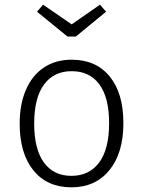

<svg xmlns="http://www.w3.org/2000/svg" viewBox="-20 -789 611 820"><path d="M507 -263Q507 -136 447.5 -62.5Q388 11 285 11Q181 11 122.5 -61.5Q64 -134 64 -261Q64 -344 91 -406Q118 -468 168 -501Q218 -534 286 -534Q390 -534 448.5 -462.5Q507 -391 507 -263ZM126 -261Q126 -152 167.5 -95Q209 -38 285 -38Q361 -38 403.5 -95Q446 -152 446 -263Q446 -372 404.5 -428.5Q363 -485 286 -485Q210 -485 168 -428Q126 -371 126 -261ZM433 -739 304 -633H268L138 -739L164 -769L286 -685L407 -769Z"/></svg>

Font: Fira Sans Light
Style: Regular
Weight: 300
Designer: bBox Type GmbH & Carrois Corporate GbR & Edenspiekermann AG
Foundry: bBox Type GmbH & Carrois Corporate GbR & Edenspiekermann AG
Version: Version 4.301